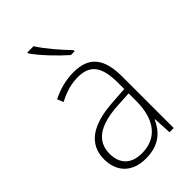

<svg xmlns="http://www.w3.org/2000/svg" viewBox="-234 -846 936 936"><g transform="rotate(-45 234.5 -377.5)"><path d="M191 -765H148V-758C180 -712 242 -647 289 -606H315V-614C274 -656 220 -718 191 -765ZM239 -538C186 -538 135 -524 89 -501L102 -469C151 -495 194 -506 237 -506C318 -506 356 -463 356 -349V-305L269 -299C126 -290 44 -238 44 -132C44 -49 94 10 191 10C285 10 330 -38 356 -95H358L363 0H392V-355C392 -484 342 -538 239 -538ZM272 -270 356 -275V-219C355 -101 304 -22 195 -22C123 -22 82 -62 82 -132C82 -220 150 -262 272 -270Z"/></g></svg>

Font: Noto Sans Bengali SemiCondensed ExtraLight
Style: Regular
Weight: 200
Width: 4
Designer: Joana Ranito - Universal Thirst; Jelle Bosma - Monotype Design Team
Foundry: Universal Thirst ehf.
Version: Version 3.000